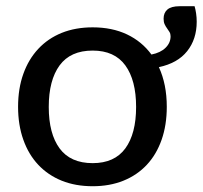

<svg xmlns="http://www.w3.org/2000/svg" viewBox="-20 -606 668 632"><path d="M285 -69Q357 -69 392.5 -117.5Q428 -166 428 -254Q428 -342 392.5 -390.8Q357 -439.5 285 -439.5Q212 -439.5 176.2 -390.8Q140.5 -342 140.5 -254Q140.5 -166 176.2 -117.5Q212 -69 285 -69ZM620.5 -585.5Q623.5 -575.5 625.5 -562Q627.5 -548.5 627.5 -534.5Q627.5 -477 596 -437.5Q564.5 -398 503 -385Q529 -328.5 529 -254.5Q529 -194.5 512 -146Q495 -97.5 463.2 -63.5Q431.5 -29.5 386.2 -11.2Q341 7 285 7Q228.5 7 183.2 -11.2Q138 -29.5 106 -63.5Q74 -97.5 56.8 -146Q39.5 -194.5 39.5 -254.5Q39.5 -314.5 56.8 -362.8Q74 -411 106 -445.2Q138 -479.5 183.2 -497.8Q228.5 -516 285 -516Q349 -516 398 -492.8Q447 -469.5 478.5 -426.5Q508.5 -432.5 525 -448.8Q541.5 -465 541.5 -486.5Q541.5 -494.5 538 -500.5Q534.5 -506.5 530 -512.5Q525.5 -518.5 522 -526Q518.5 -533.5 518.5 -544.5Q518.5 -564 531.2 -574.8Q544 -585.5 571 -585.5Z"/></svg>

Font: Lato 2
Style: Regular
Weight: 500
Designer: Lukasz Dziedzic with Adam Twardoch and Botio Nikoltchev
Foundry: tyPoland Lukasz Dziedzic
Version: Version 2.015; 2015-08-06; http://www.latofonts.com/